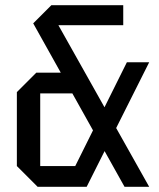

<svg xmlns="http://www.w3.org/2000/svg" viewBox="-20 -720 614 740"><path d="M460 0 108 -630 178 -700H455V-623H205L555 0ZM280 -360H135V-80H270L469 -480H555L314 0H125L45 -80V-365L120 -440H280Z"/></svg>

Font: Tektur SemiCondensed
Style: Regular
Weight: 400
Width: 4
Designer: Adam Jagosz
Foundry: Adam Jagosz
Version: Version 1.005;gftools[0.9.30]